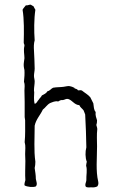

<svg xmlns="http://www.w3.org/2000/svg" viewBox="-20 -824 503 825"><path d="M398 -23C404 -30 403 -38 402 -44C391 -90 397 -143 397 -195C397 -220 395 -245 398 -269C398 -276 395 -281 394 -287C396 -292 397 -299 397 -307C394 -318 389 -327 391 -343C383 -351 383 -366 381 -380L368 -406C358 -418 344 -425 332 -435C326 -438 321 -435 315 -436C314 -437 312 -439 312 -440C308 -442 304 -443 301 -444C300 -445 300 -447 299 -447C293 -450 286 -453 279 -454C270 -455 262 -452 253 -451C239 -449 224 -450 208 -447C199 -443 195 -434 184 -432C179 -423 170 -419 160 -414C157 -407 150 -402 146 -395C140 -390 139 -380 129 -378C124 -395 127 -415 127 -427C127 -430 126 -434 126 -436C126 -449 129 -462 129 -474C129 -482 126 -490 126 -498C126 -508 129 -519 129 -529C129 -555 127 -581 126 -607C125 -622 125 -637 129 -651C126 -689 126 -743 132 -782C129 -786 127 -792 124 -797C119 -799 116 -802 112 -804C103 -804 100 -800 91 -801C86 -794 80 -789 77 -782C84 -741 83 -686 82 -643C81 -636 86 -634 85 -627C80 -608 85 -591 85 -574C84 -563 81 -551 82 -540C82 -535 84 -529 85 -523C86 -507 85 -491 83 -473C88 -460 85 -447 85 -435C85 -419 86 -402 86 -386V-321C86 -316 88 -312 88 -307C88 -277 89 -244 86 -213C91 -196 88 -180 88 -162C88 -152 89 -142 89 -132C89 -104 87 -75 89 -50C88 -43 83 -34 86 -27C97 -21 122 -18 134 -23C142 -32 136 -44 134 -55C134 -72 131 -87 129 -102C131 -111 132 -119 132 -129C125 -178 129 -230 129 -284C135 -312 153 -329 164 -353C175 -361 182 -374 195 -381C206 -385 216 -391 230 -388C235 -391 240 -395 250 -394C258 -395 262 -400 272 -399C292 -393 298 -374 321 -372C325 -362 333 -358 339 -350C342 -344 343 -339 346 -332C349 -282 350 -238 351 -191C346 -173 346 -145 353 -129C352 -123 350 -118 350 -112C356 -93 350 -72 351 -49C350 -39 344 -33 348 -23C352 -17 363 -19 373 -19C384 -18 392 -20 398 -23Z"/></svg>

Font: FuturaRener
Style: Light
Weight: 300
Designer: BSozoo
Foundry: BSozoo
Version: Version 1.0